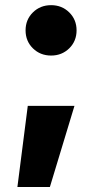

<svg xmlns="http://www.w3.org/2000/svg" viewBox="-20 -538 399 759"><path d="M48.8 201.2 89.8 -119.6H274.4L177.2 201.2ZM182.1 -318.4Q139.2 -318.4 110.1 -346.9Q81.1 -375.5 81.1 -418Q81.1 -460.4 110.1 -489Q139.2 -517.6 182.1 -517.6Q224.6 -517.6 253.7 -489Q282.7 -460.4 282.7 -418Q282.7 -375.5 253.7 -346.9Q224.6 -318.4 182.1 -318.4Z"/></svg>

Font: Inter 17pt Black
Style: Regular
Weight: 900
Version: Version 4.001;git-66647c0bb